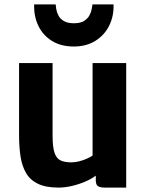

<svg xmlns="http://www.w3.org/2000/svg" viewBox="-20 -843 671 871"><path d="M246 8Q188 8 152.2 -9.2Q116.5 -26.5 98 -58.5Q79.5 -90.5 73 -134Q66.5 -177.5 66.5 -230V-557H218.5V-228Q218.5 -175.5 227.5 -149.5Q236.5 -123.5 255.2 -115Q274 -106.5 303.5 -106.5Q321.5 -106.5 340.5 -111.5Q359.5 -116.5 375.5 -123.8Q391.5 -131 400 -137.5V-557H552.5V8H455.5Q436 8 425.2 2Q414.5 -4 414.5 -26V-46Q395 -31.5 367.5 -19.5Q338.5 -7 306.5 0.5Q274.5 8 246 8ZM315 -632Q256 -632 215 -657.8Q174 -683.5 153.5 -727Q133 -770.5 135 -823H232.5Q233 -816 235.2 -801.8Q237.5 -787.5 245 -772.8Q252.5 -758 269.2 -747.8Q286 -737.5 315.5 -737.5Q344.5 -737.5 361 -747.8Q377.5 -758 385.5 -772.8Q393.5 -787.5 396 -801.8Q398.5 -816 399.5 -823H495Q497 -770.5 475.5 -727Q454 -683.5 412.8 -657.8Q371.5 -632 315 -632Z"/></svg>

Font: Koeln Type Sans
Style: Bold
Weight: 700
Designer: Eben Sorkin
Foundry: Eben Sorkin
Version: Version 2.001